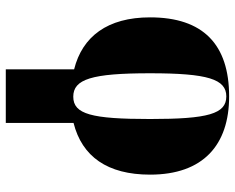

<svg xmlns="http://www.w3.org/2000/svg" viewBox="-96 -496 831 680"><g transform="rotate(90 320.0 -155.5)"><path d="M225 -2V240H415V0C534 -30 598 -120 598 -271C598 -459 493 -551 321 -551C137 -551 41 -459 41 -271C41 -120 109 -31 225 -2ZM322 1C260 1 239 -64 239 -271C239 -476 260 -541 321 -541C383 -541 401 -476 401 -271C401 -64 384 1 322 1Z"/></g></svg>

Font: Noto Serif Display Black
Style: Regular
Weight: 900
Designer: Monotype Design Team
Foundry: Monotype Imaging Inc.
Version: Version 2.009